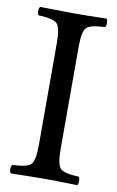

<svg xmlns="http://www.w3.org/2000/svg" viewBox="-77 -691 451 737"><g transform="rotate(10 148.0 -322.5)"><path d="M191 -122Q191 -62 206.5 -47.5Q222 -33 278 -31Q282 -27 282 -14Q282 -2 278 2Q188 0 149 0Q109 0 19 2Q14 -3 14 -14Q14 -26 19 -31Q75 -33 90.5 -47.5Q106 -62 106 -122V-523Q106 -583 90.5 -597.5Q75 -612 19 -614Q14 -619 14 -630Q14 -642 19 -647Q113 -645 148 -645Q190 -645 278 -647Q282 -643 282 -630Q282 -618 278 -614Q222 -612 206.5 -597.5Q191 -583 191 -523Z"/></g></svg>

Font: Ponomar Unicode TT
Style: Regular
Weight: 400
Designer: Vladislav V. Dorosh, Yuri A.W. Shardt, Nikita Simmons, Aleksandr Andreev
Foundry: Ponomar Project
Version: 1.1